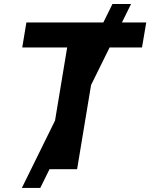

<svg xmlns="http://www.w3.org/2000/svg" viewBox="-20 -839 745 952"><path d="M88.4 92.8 537.6 -819.3H629.9L179.7 92.8ZM90.3 -603.5 110.8 -727.5H705.1L684.1 -603.5H462.4L362.3 0H212.9L313 -603.5Z"/></svg>

Font: Inter 16pt
Style: Bold Italic
Weight: 700
Italic angle: -9.3988°
Version: Version 4.001;git-66647c0bb